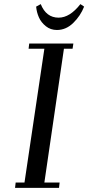

<svg xmlns="http://www.w3.org/2000/svg" viewBox="-20 -914 429 934"><path d="M53.2 0 56.2 -25.9H99.1L195.8 -676.8H119.1L122.1 -702.1H336.9L333 -676.8H291L195.8 -25.9H270L267.1 0ZM155.8 -881.8 178.2 -894Q204.6 -828.1 265.1 -828.1Q319.8 -828.1 371.1 -894L389.2 -881.8Q371.6 -836.9 336.4 -802.5Q301.3 -768.1 256.8 -768.1Q226.1 -768.1 203.1 -786.4Q180.2 -804.7 169.2 -829.6Q158.2 -854.5 155.8 -881.8Z"/></svg>

Font: Dehuti Alt
Style: Bold-Italic
Weight: 700
Version: Version 1.2